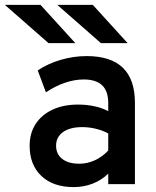

<svg xmlns="http://www.w3.org/2000/svg" viewBox="-71 -752 638 784"><path d="M230 12Q146 12 98 -33.5Q50 -79 50 -157Q50 -208 74.5 -245.8Q99 -283.5 143.5 -304.2Q188 -325 247.5 -325Q282.5 -325 314.2 -318.2Q346 -311.5 371 -298V-331Q371 -380 346 -403.8Q321 -427.5 270.5 -427.5Q233.5 -427.5 194 -414Q154.5 -400.5 116.5 -375L83 -464.5Q125 -492.5 177.5 -507.8Q230 -523 283 -523Q381.5 -523 430.8 -475.2Q480 -427.5 480 -332V0H371V-43Q344 -16.5 307.5 -2.2Q271 12 230 12ZM253 -83.5Q285.5 -83.5 316.2 -97.5Q347 -111.5 371 -137.5V-207Q348.5 -219.5 320.2 -226.2Q292 -233 265 -233Q215 -233 186.5 -212.8Q158 -192.5 158 -157Q158 -123 183 -103.2Q208 -83.5 253 -83.5ZM127 -576 -51 -732H94.5L236.5 -576ZM341 -576 163 -732H308L450 -576Z"/></svg>

Font: Overpass SemiBold
Style: Regular
Weight: 600
Designer: Delve Withrington, Dave Bailey, Thomas Jockin
Foundry: Delve Fonts LLC
Version: Version 4.000